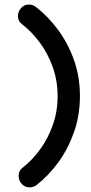

<svg xmlns="http://www.w3.org/2000/svg" viewBox="-20 -621 397 841"><path d="M58.6 -550.3Q58.6 -570.3 72.3 -585.7Q85.9 -601.1 106.4 -601.1Q124.5 -601.1 137.7 -590.3Q189 -550.8 232.9 -492.2Q276.9 -433.6 303.5 -359.6Q330.1 -285.6 330.1 -200.7Q330.1 -115.7 304 -41.7Q277.8 32.2 234.9 90.8Q191.9 149.4 140.6 189Q127.4 199.7 109.4 199.7Q88.9 199.7 75.2 184.6Q61.5 169.4 61.5 149.4Q61.5 126 81.1 111.8Q121.1 80.6 155.8 33.2Q190.4 -14.2 211.4 -73.5Q232.4 -132.8 232.4 -200.2Q232.4 -267.6 210.9 -327.4Q189.5 -387.2 154.3 -434.6Q119.1 -481.9 78.6 -513.2Q58.6 -527.3 58.6 -550.3Z"/></svg>

Font: Manjari
Style: Bold
Weight: 700
Designer: Santhosh Thottingal <santhosh.thottingal@gmail.com>
Version: Version 2.000